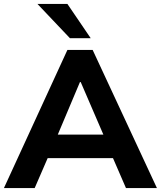

<svg xmlns="http://www.w3.org/2000/svg" viewBox="-31 -960 821 980"><path d="M-11 0 313 -705H442L770 0H612L527 -196L588 -153H169L231 -196L146 0ZM377 -541 248 -235 221 -273H536L513 -235L381 -541ZM326 -765 160 -940H313L432 -765Z"/></svg>

Font: Mulish ExtraLight ExtraBold
Style: Regular
Weight: 800
Version: Version 3.603